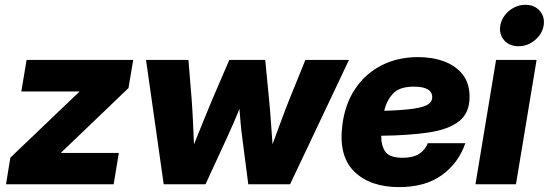

<svg xmlns="http://www.w3.org/2000/svg" viewBox="-20 -764 2275 796"><path d="M4.9 0 22.9 -110.4 309.1 -383.8 309.6 -384.8H68.4L90.3 -515.6H532.2L512.7 -398.9L232.9 -130.9V-129.9H472.7L451.2 0Z M658.7 0 585.4 -515.6H761.2L774.4 -354.5Q777.8 -309.6 780 -261.5Q782.2 -213.4 784.2 -165.5Q803.7 -213.4 823 -261.5Q842.3 -309.6 861.3 -354.5L930.7 -515.6H1079.6L1095.2 -354.5Q1099.6 -309.6 1103 -261.5Q1106.4 -213.4 1109.9 -166Q1127.4 -213.4 1145 -261.2Q1162.6 -309.1 1180.7 -354.5L1246.1 -515.6H1426.8L1182.6 0H1009.3L984.4 -192.9Q980.5 -221.2 977.8 -251.2Q975.1 -281.2 972.7 -312Q960 -281.2 947 -251.2Q934.1 -221.2 920.9 -192.9L832 0Z M1635.3 11.7Q1514.2 11.7 1448.5 -53Q1382.8 -117.7 1399.4 -246.1Q1410.2 -333 1452.9 -396.2Q1495.6 -459.5 1562.5 -493.4Q1629.4 -527.3 1713.4 -527.3Q1772.9 -527.3 1821.5 -509.3Q1870.1 -491.2 1898.4 -454.8Q1926.8 -418.5 1926.8 -362.3Q1926.8 -295.4 1883.1 -261.2Q1839.4 -227.1 1757.3 -214.8Q1675.3 -202.6 1560.5 -201.2Q1560.1 -159.7 1577.9 -134.8Q1595.7 -109.9 1648.9 -109.9Q1692.9 -109.9 1718.3 -126.5Q1743.7 -143.1 1753.4 -170.4H1909.2Q1881.3 -88.4 1812.3 -38.3Q1743.2 11.7 1635.3 11.7ZM1572.8 -304.7Q1655.3 -307.1 1698.2 -314Q1741.2 -320.8 1756.6 -332.5Q1772 -344.2 1772 -360.4Q1772 -404.8 1695.8 -404.8Q1635.3 -404.8 1608.9 -375.5Q1582.5 -346.2 1572.8 -304.7Z M1951.2 0 2036.6 -515.6H2204.6L2119.1 0ZM2129.4 -572.3Q2091.8 -572.3 2070.1 -597.2Q2048.3 -622.1 2054.2 -658.2Q2060.5 -693.8 2090.6 -719Q2120.6 -744.1 2158.2 -744.1Q2195.8 -744.1 2217.8 -719Q2239.7 -693.8 2233.9 -658.2Q2227.5 -622.1 2197.3 -597.2Q2167 -572.3 2129.4 -572.3Z"/></svg>

Font: Inter Display ExtraBold
Style: Italic
Weight: 800
Italic angle: -9.39999°
Designer: Rasmus Andersson
Foundry: rsms
Version: Version 4.000;git-a52131595